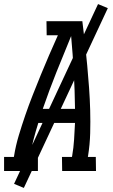

<svg xmlns="http://www.w3.org/2000/svg" viewBox="-57 -839 552 942"><path d="M-37 0V-69H11L12 -74Q20 -124 35 -174Q50 -224 67 -273.5Q84 -323 103.5 -372.5Q123 -422 143 -471Q163 -520 184 -568.5Q205 -617 227 -666H172L171 -735H347Q354 -681 360 -626.5Q366 -572 371 -517.5Q376 -463 380 -408Q384 -353 385.5 -297.5Q387 -242 385.5 -186Q384 -130 375 -74L374 -69H413L414 0H248L247 -69H296L297 -74Q304 -114 306.5 -154.5Q309 -195 311 -236H131Q118 -195 107.5 -154.5Q97 -114 90 -74L89 -69H129V0ZM153 -305H311Q310 -395 305 -484Q300 -573 292 -662Q255 -573 219.5 -484Q184 -395 153 -305ZM60 83 12 63 424 -819 472 -799Z"/></svg>

Font: Iosevka QP
Style: Italic
Weight: 400
Italic angle: -9°
Designer: Belleve Invis
Foundry: Belleve Invis
Version: Version 20.0.0; ttfautohint (v1.8.4)